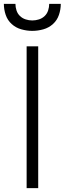

<svg xmlns="http://www.w3.org/2000/svg" viewBox="-49 -975 335 995"><path d="M89 0V-735H149V0ZM118 -815Q90 -815 61.5 -823Q33 -831 11.5 -850.5Q-10 -870 -19.5 -898Q-29 -926 -29 -955H31Q31 -938 36.5 -921Q42 -904 54.5 -892Q67 -880 84 -874.5Q101 -869 118 -869Q136 -869 153 -874.5Q170 -880 182.5 -892Q195 -904 200.5 -921Q206 -938 206 -955H266Q266 -926 256.5 -898Q247 -870 225.5 -850.5Q204 -831 175.5 -823Q147 -815 118 -815Z"/></svg>

Font: Iosevka QP Light
Style: Regular
Weight: 300
Designer: Belleve Invis
Foundry: Belleve Invis
Version: Version 20.0.0; ttfautohint (v1.8.4)